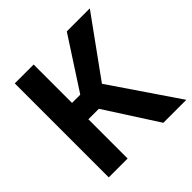

<svg xmlns="http://www.w3.org/2000/svg" viewBox="-169 -782 924 924"><g transform="rotate(-45 293.5 -320.0)"><path d="M188 -267.1V0H59.6V-639.6H188V-378.4H244.1L413.6 -639.6H570.3L355 -341.8L587.4 0H431.2L259.3 -267.1Z"/></g></svg>

Font: Yantramanav
Style: Bold
Weight: 700
Version: Version 1.001;PS 1.0;hotconv 1.0.72;makeotf.lib2.5.5900; ttf